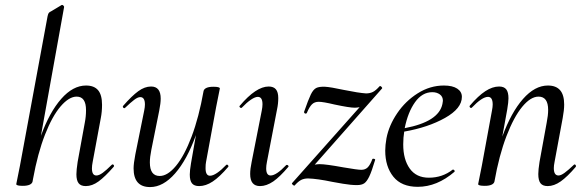

<svg xmlns="http://www.w3.org/2000/svg" viewBox="-20 -746 2373 779"><path d="M50 -19Q59 -62 61 -74L173 -680Q175 -689 177.5 -693Q180 -697 189 -701L229 -725Q230 -726 232 -726Q235 -726 238 -722.5Q241 -719 240 -717L146 -195Q181 -291 228.5 -345Q276 -399 329 -399Q362 -399 378 -380Q394 -361 394 -321Q394 -292 389 -267L356 -89Q353 -74 353 -63Q353 -34 371 -34Q382 -34 397 -45Q412 -56 433 -77Q435 -79 437 -79Q440 -79 442 -75.5Q444 -72 441 -69Q406 -29 380 -10Q354 9 328 9Q308 9 299 -2.5Q290 -14 290 -39Q290 -56 295 -89L324 -248Q329 -273 329 -299Q329 -354 291 -354Q260 -354 226 -314.5Q192 -275 162.5 -199.5Q133 -124 114 -20L112 -9Q110 -1 100 3.5Q90 8 72 8Q46 8 46 1Z M479 -311Q477 -314 480 -317Q515 -357 541 -376Q567 -395 593 -395Q632 -395 632 -346Q632 -327 626 -297L594 -138Q588 -108 588 -87Q588 -32 628 -32Q660 -32 694 -73Q728 -114 757.5 -192Q787 -270 806 -377Q808 -385 818 -389.5Q828 -394 846 -394Q872 -394 872 -387L868 -367Q859 -324 857 -312L816 -89Q814 -80 814 -64Q814 -33 832 -33Q844 -33 861 -44.5Q878 -56 898 -77Q899 -78 901 -78Q904 -78 906 -74.5Q908 -71 906 -69Q871 -28 843 -9.5Q815 9 788 9Q768 9 759 -2Q750 -13 750 -38Q750 -54 755 -84L775 -198Q739 -98 690.5 -42.5Q642 13 589 13Q522 13 522 -63Q522 -82 529 -119L565 -297Q568 -312 568 -322Q568 -352 549 -352Q539 -352 524.5 -341Q510 -330 488 -309Q486 -307 484 -307Q481 -307 479 -311Z M1089 -10Q1061 9 1035 9Q995 9 995 -40Q995 -61 1001 -89L1042 -297Q1045 -312 1045 -323Q1045 -353 1026 -353Q1015 -353 998 -341.5Q981 -330 961 -309Q960 -308 958 -308Q955 -308 952.5 -311.5Q950 -315 953 -317Q1019 -395 1070 -395Q1090 -395 1099.5 -383.5Q1109 -372 1109 -348Q1109 -325 1104 -302L1063 -89Q1060 -74 1060 -63Q1060 -34 1078 -34Q1101 -34 1141 -76Q1142 -77 1144 -77Q1148 -77 1150 -73.5Q1152 -70 1149 -68Q1116 -29 1089 -10Z M1165 -3 1439 -311Q1427 -309 1419 -309Q1398 -309 1337 -322Q1291 -333 1273 -333Q1256 -333 1245.5 -322.5Q1235 -312 1225 -288Q1224 -285 1220 -285Q1217 -285 1215 -287.5Q1213 -290 1214 -293Q1231 -342 1241 -362.5Q1251 -383 1263 -389Q1275 -395 1299 -394Q1320 -393 1376 -381Q1435 -369 1465 -367Q1481 -367 1493 -373Q1505 -379 1520 -396L1522 -397Q1525 -397 1528.5 -393Q1532 -389 1530 -387L1257 -78Q1269 -80 1277 -80Q1302 -80 1373 -67Q1431 -57 1446 -57Q1462 -57 1472 -67Q1482 -77 1491 -101Q1492 -102 1495 -102Q1498 -102 1500.5 -100.5Q1503 -99 1502 -97Q1488 -50 1478 -29.5Q1468 -9 1457.5 -2Q1447 5 1428 5Q1404 5 1371.5 -0.5Q1339 -6 1329 -8Q1267 -21 1230 -22Q1214 -22 1202 -16Q1190 -10 1175 7H1174Q1171 7 1167 3Q1163 -1 1165 -3Z M1818 -58Q1821 -58 1823.5 -55Q1826 -52 1824 -49Q1753 12 1675 12Q1609 12 1576 -29Q1543 -70 1543 -135Q1543 -157 1548 -185Q1558 -237 1591.5 -286.5Q1625 -336 1675 -367.5Q1725 -399 1781 -399Q1816 -399 1835 -386.5Q1854 -374 1854 -353Q1854 -306 1785.5 -267.5Q1717 -229 1620 -212Q1616 -188 1616 -160Q1616 -99 1642.5 -62Q1669 -25 1720 -25Q1775 -25 1817 -58ZM1775 -324Q1777 -334 1777 -337Q1777 -354 1764.5 -363Q1752 -372 1734 -372Q1693 -372 1664 -331.5Q1635 -291 1622 -226Q1760 -252 1775 -324Z M1949 -376Q1978 -395 2005 -395Q2025 -395 2034 -383.5Q2043 -372 2043 -347Q2043 -332 2038 -302L2018 -192Q2054 -290 2102 -344.5Q2150 -399 2203 -399Q2236 -399 2252.5 -380Q2269 -361 2269 -322Q2269 -299 2263 -267L2230 -89Q2227 -74 2227 -64Q2227 -34 2246 -34Q2256 -34 2271 -45Q2286 -56 2308 -77Q2310 -79 2311 -79Q2314 -79 2316 -75.5Q2318 -72 2316 -69Q2282 -29 2255 -10Q2228 9 2202 9Q2182 9 2173 -2.5Q2164 -14 2164 -40Q2164 -57 2169 -89L2198 -248Q2204 -278 2204 -300Q2204 -354 2165 -354Q2133 -354 2099 -313Q2065 -272 2035 -194Q2005 -116 1986 -9Q1984 -1 1974 3.5Q1964 8 1947 8Q1920 8 1920 1L1924 -19Q1933 -62 1935 -74L1976 -297Q1979 -312 1979 -322Q1979 -353 1960 -353Q1936 -353 1894 -309Q1893 -308 1891 -308Q1888 -308 1886 -311.5Q1884 -315 1886 -317Q1920 -357 1949 -376Z"/></svg>

Font: CormorantInfant-MediumItalic
Style: Italic
Weight: 500
Italic angle: -10°
Designer: Christian Thalmann (Catharsis Fonts)
Foundry: Catharsis Fonts
Version: Version 3.303